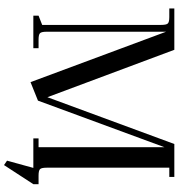

<svg xmlns="http://www.w3.org/2000/svg" viewBox="14 -756 888 956"><g transform="rotate(90 458.0 -278.0)"><path d="M22 -677V-702H228L464 -70L697 -702H861V-677H815V-66Q815 -41 822 -33.5Q829 -26 854 -26H897V0L802 146L780 131L816 0H669V-26H713V-653L481 -23L389 14L138 -661V-66Q138 -41 145 -33.5Q152 -26 177 -26H220V0H58V-26L104 -44V-637Q104 -662 97 -669.5Q90 -677 65 -677Z"/></g></svg>

Font: Dihjauti
Style: Bold
Weight: 700
Designer: T. Christopher White
Version: Version 3.0.0